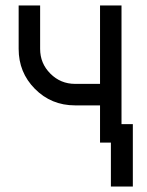

<svg xmlns="http://www.w3.org/2000/svg" viewBox="-20 -520 535 700"><path d="M48 -500V-341.7Q48 -256 107 -196.3Q166.8 -135.8 253.8 -135.8H344.7V0H423V-500H344.7V-214.2H253.8Q201 -214.2 163.7 -251.5Q126.3 -288.8 126.3 -341.7V-500ZM384.3 160H464.3V-67.5H384.3Z"/></svg>

Font: Unageo Variable
Style: Regular
Weight: 300
Designer: Richard Sepsi
Foundry: Richard Sepsi
Version: Version 2.200